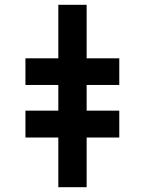

<svg xmlns="http://www.w3.org/2000/svg" viewBox="-20 -780 603 800"><path d="M223 0H341V-207H477V-319H341V-426H477V-537H341V-760H223V-537H86V-426H223V-319H86V-207H223Z"/></svg>

Font: Noto Sans Mono SemiCondensed ExtraBold
Style: Regular
Weight: 800
Width: 4
Designer: Monotype Design Team
Foundry: Monotype Imaging Inc.
Version: Version 2.014